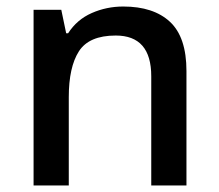

<svg xmlns="http://www.w3.org/2000/svg" viewBox="-20 -569 671 589"><path d="M358 -549Q451 -549 501.5 -502Q552 -455 552 -351V0H444V-335Q444 -460 335 -460Q253 -460 222 -411.5Q191 -363 191 -271V0H83V-539H168L183 -467H189Q216 -509 261.5 -529Q307 -549 358 -549Z"/></svg>

Font: Noto Sans Sora Sompeng Medium
Style: Regular
Weight: 500
Designer: Monotype Design Team. David Williams.
Foundry: Monotype Imaging Inc.
Version: Version 2.101; ttfautohint (v1.8.4.7-5d5b)